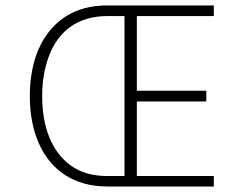

<svg xmlns="http://www.w3.org/2000/svg" viewBox="-20 -678 829 698"><path d="M757.3 -619.6V-658.2H370.1C309.1 -658.2 257.8 -644 215.8 -616.2C131.8 -560.1 88.4 -458 88.4 -328.6C88.4 -264.2 99.1 -207.5 120.6 -158.2C163.6 -59.6 248.5 0 370.1 0H757.3V-38.1H477.5V-309.1H730V-348.1H477.5V-619.6ZM432.6 -38.1H370.1C316.9 -38.1 272.5 -50.8 237.3 -76.2C167 -127 133.3 -217.8 133.3 -328.6C133.3 -383.8 142.1 -433.6 159.2 -477.5C193.4 -565.4 263.2 -619.6 370.1 -619.6H432.6Z"/></svg>

Font: Estedad ExtraLight
Style: Regular
Weight: 200
Designer: Amin Abedi
Version: Version 7.3